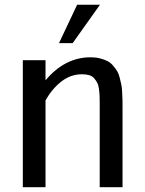

<svg xmlns="http://www.w3.org/2000/svg" viewBox="-20 -781 605 801"><path d="M397 -761.2 283.2 -601.1H226.1L301.8 -761.2ZM396 -347.2Q396 -368.2 395.5 -380.9Q395 -393.6 392.8 -409.9Q390.6 -426.3 385.7 -435.5Q380.9 -444.8 373 -454.1Q365.2 -463.4 352.3 -467.3Q339.4 -471.2 321.8 -471.2Q275.4 -471.2 236.6 -441.4Q197.8 -411.6 169.9 -362.3V0H75.2V-529.8H169.9V-445.8Q250.5 -542 357.9 -542Q379.4 -542 397.5 -537.4Q415.5 -532.7 428.5 -526.1Q441.4 -519.5 451.7 -507.3Q461.9 -495.1 468.5 -484.6Q475.1 -474.1 479.5 -456.5Q483.9 -439 486.3 -427Q488.8 -415 489.7 -394.3Q490.7 -373.5 491 -362.5Q491.2 -351.6 491.2 -331.1Q491.2 -329.6 491.2 -329.1V0H396Z"/></svg>

Font: Aurulent Sans
Style: Regular
Weight: 400
Version: Version 2007.05.04